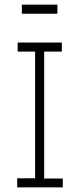

<svg xmlns="http://www.w3.org/2000/svg" viewBox="-20 -806 353 826"><path d="M54 0V-39H131V-584H56V-623H246V-584H170V-38H250V0ZM74 -747V-786H227V-747Z"/></svg>

Font: Inconsolata ExtraCondensed Light
Style: Regular
Weight: 300
Width: 2
Monospace: yes
Designer: Raph Levien, Cyreal, Brenton Simpson
Foundry: Raph Levien, Cyreal, Google
Version: Version 3.100; ttfautohint (v1.8.4.7-5d5b)